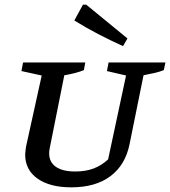

<svg xmlns="http://www.w3.org/2000/svg" viewBox="-20 -795 730 824"><path d="M286 9Q194 9 141 -28.5Q88 -66 88 -132Q88 -139 89.5 -149Q91 -159 92 -167L159 -471L72 -490L79 -527H346L340 -494Q305 -480 256 -472L194 -162Q192 -153 191.5 -147.5Q191 -142 191 -137Q191 -99 220 -79Q249 -59 303 -59Q348 -59 382 -72Q416 -85 444 -111L521 -471L439 -490L446 -527H690L683 -494Q665 -487 646 -482.5Q627 -478 596 -472L536 -176Q518 -87 454 -39Q390 9 286 9ZM508 -597Q453 -622 401 -649Q349 -676 299 -707L336 -775H350L527 -630Z"/></svg>

Font: Piazzolla SC Medium
Style: Italic
Weight: 500
Italic angle: -11.3°
Designer: Juan Pablo del Peral
Foundry: Huerta Tipografica
Version: Version 1.330